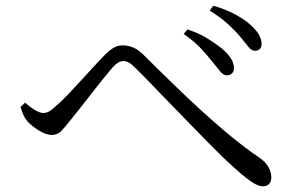

<svg xmlns="http://www.w3.org/2000/svg" viewBox="-20 -722 1040 673"><path d="M874 -544Q862 -544 851.5 -557Q841 -570 823 -592Q805 -614 778.5 -638Q752 -662 715 -685L728 -702Q772 -689 802.5 -672.5Q833 -656 851 -641Q897 -603 897 -568Q897 -557 891 -550.5Q885 -544 874 -544ZM775 -458Q763 -458 752 -471.5Q741 -485 724 -506Q706 -529 684 -552.5Q662 -576 624 -603L637 -619Q679 -605 709 -586Q739 -567 759 -551Q802 -514 800 -481Q799 -470 792.5 -464Q786 -458 775 -458ZM901 -69Q880 -69 844 -97.5Q808 -126 757 -175Q739 -193 709.5 -222.5Q680 -252 646 -287.5Q612 -323 576.5 -359Q541 -395 510 -427.5Q479 -460 456 -482Q442 -497 432 -502.5Q422 -508 412 -508Q404 -508 395 -503Q386 -498 374 -485Q362 -471 343 -447.5Q324 -424 303 -397Q282 -370 262 -344.5Q242 -319 228 -302Q210 -279 196 -264Q182 -249 161 -249Q142 -249 116.5 -264.5Q91 -280 75 -298Q67 -308 61.5 -320.5Q56 -333 52 -347L68 -362Q86 -346 103 -336Q120 -326 132 -326Q143 -326 154 -332.5Q165 -339 179 -353Q197 -368 219.5 -392Q242 -416 266 -442Q290 -468 310.5 -490.5Q331 -513 344 -526Q359 -542 375 -552.5Q391 -563 410 -563Q429 -563 448 -555Q467 -547 489 -524Q552 -461 621.5 -394.5Q691 -328 760 -269Q829 -210 891 -168Q909 -156 920 -138Q931 -120 931 -101Q931 -86 923.5 -77.5Q916 -69 901 -69Z"/></svg>

Font: Noto Serif KR
Style: Regular
Weight: 400
Designer: Ryoko NISHIZUKA  (kana & ideographs); Frank Grießhammer (Latin, Greek & Cyrillic); Wenlong ZHANG  (bopomofo); Sandoll Co
Foundry: Adobe
Version: Version 2.003-H1;hotconv 1.1.1;makeotfexe 2.6.0